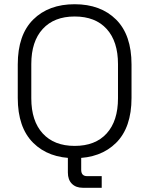

<svg xmlns="http://www.w3.org/2000/svg" viewBox="-20 -734 706 908"><path d="M64 -271V-429Q64 -569 137 -641.5Q210 -714 333 -714Q456 -714 529 -641.5Q602 -569 602 -429V-271Q602 -131 529 -58.5Q456 14 333 14Q210 14 137 -58.5Q64 -131 64 -271ZM538 -269V-431Q538 -538 484.5 -597Q431 -656 333 -656Q236 -656 182 -597Q128 -538 128 -431V-269Q128 -162 182 -103Q236 -44 333 -44Q431 -44 484.5 -103Q538 -162 538 -269ZM371 154Q339 154 320 135Q301 116 301 82V0H364V69Q364 99 392 99H461V154Z"/></svg>

Font: Space 7353
Style: Regular
Weight: 400
Designer: Christine Claussen + Ruben Lyon  (Space 7353)
Version: Version 1.000;FEAKit 1.0